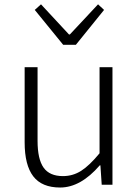

<svg xmlns="http://www.w3.org/2000/svg" viewBox="-20 -838 630 871"><path d="M252.9 12.7Q169.9 12.7 130.9 -38.1Q91.8 -88.9 91.8 -192.4V-533.2H150.4V-199.2Q150.4 -116.2 177.7 -77.6Q205.1 -39.1 265.6 -39.1Q310.5 -39.1 348.1 -63Q385.7 -86.9 431.6 -142.6V-533.2H490.2V0H441.4L435.5 -87.9H432.6Q345.7 12.7 252.9 12.7ZM266.6 -634.8 137.7 -793 166 -818.4 293 -681.6H296.9L424.8 -818.4L452.1 -793L324.2 -634.8Z"/></svg>

Font: Gen Shin Gothic Light
Style: Regular
Weight: 200
Designer: [Source Han Sans]
Ryoko NISHIZUKA  (kana & ideographs); Paul D. Hunt (Latin, Greek & Cyrillic); Wenlong ZHANG  (bopomofo
Version: Version 1.002.20150607